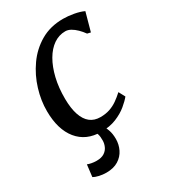

<svg xmlns="http://www.w3.org/2000/svg" viewBox="-186 -650 825 936"><g transform="rotate(-30 226.5 -182.0)"><path d="M209.5 10Q125.5 10 78.2 -48Q31 -106 30.5 -209Q30 -268 48.8 -329.8Q67.5 -391.5 104.5 -444Q141.5 -496.5 196.2 -528.5Q251 -560.5 323 -560.5Q350.5 -560.5 382.5 -554.8Q414.5 -549 436.5 -538.5L408 -435L389 -439.5Q377 -456.5 362.2 -471Q347.5 -485.5 332.2 -494Q317 -502.5 302 -502.5Q266.5 -502.5 236.2 -481.8Q206 -461 183.8 -422.8Q161.5 -384.5 149 -332.2Q136.5 -280 137 -217Q137.5 -163 149.8 -126.8Q162 -90.5 185.2 -72.2Q208.5 -54 242.5 -54Q272 -54 295.5 -62Q319 -70 339 -84Q359 -98 378.5 -116L397.5 -80.5Q384 -63.5 358.2 -42Q332.5 -20.5 295.2 -5.2Q258 10 209.5 10ZM132.5 195Q112 195 92.2 190.5Q72.5 186 61.5 179L69.5 112Q77 115.5 90.8 118.2Q104.5 121 120 121Q147.5 121 163.8 110.2Q180 99.5 187.2 83Q194.5 66.5 194.5 50Q195 28 190.5 14Q186 0 180.5 -12L205 -14L227.5 -12Q238.5 2.5 246.2 24.2Q254 46 254 75Q254 106.5 240.5 134Q227 161.5 200 178.2Q173 195 132.5 195Z"/></g></svg>

Font: Merriweather 36pt
Style: Italic
Weight: 400
Italic angle: -7.8°
Version: Version 2.101